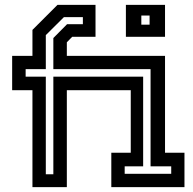

<svg xmlns="http://www.w3.org/2000/svg" viewBox="-20 -770 794 790"><path d="M113.5 0V-399H30V-540H113.5V-647L216.5 -750H373V-618.5H277L255 -596V-540H659V-141.5H739V0H438V-141.5H518V-399H255V0ZM498 -618.5V-750H659V-618.5ZM561.5 -668.5H595.5V-706H561.5ZM168.5 -53H199.5V-454.5H569V-85.5H493V-55H684.5V-85.5H599.5V-485.5H199.5V-613.5L256 -670.5H321V-699.5H243L168.5 -625.5V-485.5H85.5V-454.5H168.5Z"/></svg>

Font: Tourney Condensed SemiBold
Style: Regular
Weight: 600
Width: 3
Designer: Tyler Finck
Foundry: Etcetera Type Co
Version: Version 1.010; ttfautohint (v1.8.3)